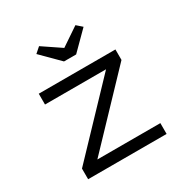

<svg xmlns="http://www.w3.org/2000/svg" viewBox="-169 -877 978 1015"><g transform="rotate(-30 320.0 -369.5)"><path d="M80 0V-65L465 -469L483 -456H80V-522H548V-458L163 -54L147 -66H559V0ZM281 -603 174 -710 207 -739 333 -654H303L429 -739L462 -710L355 -603Z"/></g></svg>

Font: Lexend Peta Light
Style: Regular
Weight: 300
Version: Version 1.007